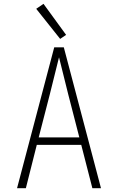

<svg xmlns="http://www.w3.org/2000/svg" viewBox="-20 -982 616 1002"><path d="M69 0H115L172 -226H404L462 0H507L313 -735H263ZM182 -265 240 -490Q252 -538 264 -586.5Q276 -635 288 -683Q300 -635 312 -586.5Q324 -538 336 -490L394 -265ZM294 -779 325 -800 207 -962 169 -936Z"/></svg>

Font: Iosevka Sparkle Extralight
Style: Regular
Weight: 200
Designer: Belleve Invis
Foundry: Belleve Invis
Version: Version 4.5.0; ttfautohint (v1.8.3)